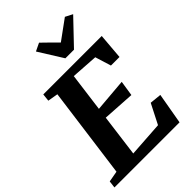

<svg xmlns="http://www.w3.org/2000/svg" viewBox="-291 -1112 1229 1229"><g transform="rotate(-45 323.0 -498.0)"><path d="M-7.5 0 -1.5 -48.5 73 -62 156 -680 86 -692 91.5 -743H620.5L606 -567.5H528.5L495 -676L312.5 -688L278 -426L503.5 -445L487.5 -341.5L269 -355L231.5 -68.5L471.5 -84.5L540 -219L619 -211L582 0ZM355 -806.5 252.5 -970.5 306.5 -996.5Q332 -972 356.8 -947.5Q381.5 -923 406 -898.5Q440 -923 473.2 -947.5Q506.5 -972 540.5 -996.5L590 -971L433 -806.5Z"/></g></svg>

Font: Merriweather 20pt ExtraBold
Style: Italic
Weight: 800
Italic angle: -7.8°
Version: Version 2.101